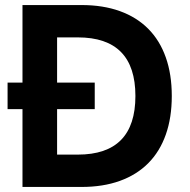

<svg xmlns="http://www.w3.org/2000/svg" viewBox="-20 -740 754 760"><path d="M10 -413H69V-720H303Q388 -720 454.5 -696Q521 -672 566.8 -626Q612.5 -580 636.2 -513Q660 -446 660 -360Q660 -274 636.2 -207Q612.5 -140 566.8 -94Q521 -48 454.5 -24Q388 0 303 0H69V-308H10ZM206 -413H355V-308H206V-128H288Q402 -128 459 -186Q516 -244 516 -360Q516 -592 288 -592H206Z"/></svg>

Font: Vela Sans ExtBd
Style: Regular
Weight: 800
Designer: Principal design: Mikhail Sharanda - project Manrope.
Design modification: Ravid Balaliev
Foundry: Mikhail Sharanda
Version: Version 1.001